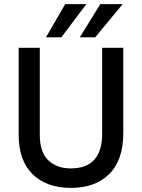

<svg xmlns="http://www.w3.org/2000/svg" viewBox="-20 -907 692 936"><path d="M279 -725H204L298 -887H401ZM444 -725H369L469 -887H578ZM581 -258Q581 -127 513 -59Q445 9 326 9Q207 9 139 -57.5Q71 -124 71 -250V-674H174V-251Q174 -165 215.5 -125.5Q257 -86 325 -86Q478 -86 478 -256V-674H581Z"/></svg>

Font: Hind Mysuru Medium
Style: Regular
Weight: 500
Designer: Manushi Parikh, Hitesh Malaviya
Foundry: Indian Type Foundry
Version: Version 0.703;PS 1.0;hotconv 1.0.86;makeotf.lib2.5.63406